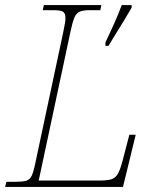

<svg xmlns="http://www.w3.org/2000/svg" viewBox="-33 -734 635 754"><path d="M381 -567Q396 -599 414 -638.5Q432 -678 445 -714H484V-704Q472 -683 455 -655Q438 -627 421 -600Q404 -573 393 -554H381ZM-13 0 -8 -20H25Q55 -20 69.5 -24Q84 -28 91.5 -44Q99 -60 106 -95L215 -606Q219 -626 221.5 -639.5Q224 -653 224 -663Q224 -683 213.5 -688.5Q203 -694 178 -694H135L139 -714H365L361 -694H318Q293 -694 279.5 -688Q266 -682 258.5 -663.5Q251 -645 243 -606L119 -25H356Q388 -25 404.5 -30Q421 -35 431 -53.5Q441 -72 451 -113L475 -205H500L450 0Z"/></svg>

Font: Noto Serif Thin
Style: Italic
Weight: 100
Italic angle: -12°
Designer: Monotype Design Team
Foundry: Monotype Imaging Inc.
Version: Version 2.014; ttfautohint (v1.8.4.7-5d5b)